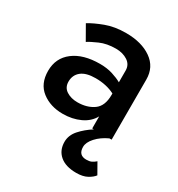

<svg xmlns="http://www.w3.org/2000/svg" viewBox="-166 -579 841 908"><g transform="rotate(30 254.5 -125.5)"><path d="M114 -339 70 -416Q101 -435 149 -453Q197 -471 259 -471Q344 -471 397.5 -433.5Q451 -396 451 -328V0H439Q400 18 375.5 45Q351 72 351 97Q351 142 394 142Q411 142 422 137Q433 132 444 122L477 180Q466 195 443 207.5Q420 220 384 220Q326 220 294.5 193Q263 166 263 120Q263 84 289.5 54Q316 24 354 0H345V-66Q325 -29 283 -9.5Q241 10 189 10Q121 10 74.5 -26Q28 -62 28 -132Q28 -202 81 -242.5Q134 -283 225 -283Q263 -283 293.5 -273.5Q324 -264 345 -252V-316Q345 -348 318.5 -365.5Q292 -383 254 -383Q205 -383 167.5 -366.5Q130 -350 114 -339ZM137 -136Q137 -104 162 -88Q187 -72 222 -72Q274 -72 309.5 -97Q345 -122 345 -183V-191Q300 -214 241 -214Q189 -214 163 -193Q137 -172 137 -136Z"/></g></svg>

Font: Jost* Medium
Style: Regular
Weight: 500
Version: Version 3.7